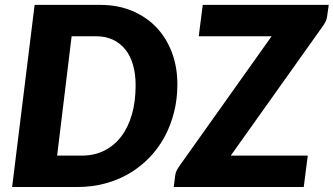

<svg xmlns="http://www.w3.org/2000/svg" viewBox="-20 -748 1335 768"><path d="M28.5 0ZM689.5 -411Q689.5 -351.5 676 -298.2Q662.5 -245 637.5 -199.2Q612.5 -153.5 576.8 -116.8Q541 -80 496.8 -54Q452.5 -28 400.2 -14Q348 0 290.5 0H28.5L118.5 -728.5H380.5Q452 -728.5 509.2 -704.2Q566.5 -680 606.5 -637.5Q646.5 -595 668 -537Q689.5 -479 689.5 -411ZM522.5 -407Q522.5 -451.5 512.2 -487.8Q502 -524 481.8 -549.5Q461.5 -575 432 -589Q402.5 -603 364.5 -603H266.5L208.5 -125.5H306.5Q356.5 -125.5 396.5 -145.2Q436.5 -165 464.5 -201.5Q492.5 -238 507.5 -290Q522.5 -342 522.5 -407ZM1295 -728.5 1288 -679.5Q1286.5 -669.5 1281.8 -660.5Q1277 -651.5 1271 -643L903 -125.5H1211L1195 0H675L681 -48Q682.5 -58 687.2 -67Q692 -76 698 -84.5L1066.5 -603H775L791 -728.5Z"/></svg>

Font: Lato Black
Style: Italic
Weight: 900
Italic angle: -7°
Designer: Lukasz Dziedzic
Foundry: tyPoland Lukasz Dziedzic
Version: Version 2.007; 2014-02-27